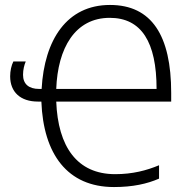

<svg xmlns="http://www.w3.org/2000/svg" viewBox="-20 -745 767 775"><path d="M424 -725C250 -725 159 -585 148 -386H138C96 -386 73 -406 73 -443C73 -464 78 -483 84 -497H34C26 -481 21 -459 21 -437C21 -373 63 -335 133 -335H147C155 -123 252 10 440 10C516 10 574 -3 622 -24V-78C572 -57 515 -42 445 -42C291 -42 214 -153 207 -335H671V-370C671 -602 592 -725 424 -725ZM423 -673C551 -673 612 -575 612 -386H207C213 -551 283 -673 423 -673Z"/></svg>

Font: Noto Sans SemiCondensed Light
Style: Regular
Weight: 300
Width: 4
Designer: Monotype Design Team
Foundry: Monotype Imaging Inc.
Version: Version 2.013